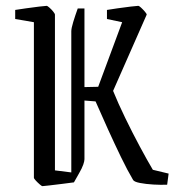

<svg xmlns="http://www.w3.org/2000/svg" viewBox="-20 -628 597 657"><path d="M435 -13Q416 -45 394 -90.5Q372 -136 349.5 -185.5Q327 -235 307 -281L269 -284V-83Q269 -77 265 -65Q261 -53 250 -34L233 -4Q219 -2 194.5 1Q170 4 149 6.5Q128 9 125 9Q123 9 116 3Q109 -3 102.5 -10Q96 -17 96 -20V-552L32 -563V-594Q45 -596 69 -599.5Q93 -603 114.5 -605.5Q136 -608 140 -608Q142 -608 149 -602Q156 -596 162 -588.5Q168 -581 168 -578V-45L224 -38V-521Q224 -531 230.5 -552.5Q237 -574 246 -599H269V-330L316 -331L398 -552L346 -563V-594Q358 -596 382 -599.5Q406 -603 427.5 -605.5Q449 -608 453 -608Q456 -608 462.5 -602Q469 -596 475.5 -588.5Q482 -581 482 -578L367 -317Q384 -275 408.5 -224.5Q433 -174 458.5 -126.5Q484 -79 503 -47L557 -34L552 4Q531 5 505 3.5Q479 2 458.5 -2Q438 -6 435 -13Z"/></svg>

Font: Grenze Gotisch Light
Style: Regular
Weight: 300
Designer: Renata Polastri
Foundry: Omnibus-Type
Version: Version 1.001